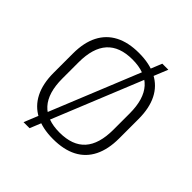

<svg xmlns="http://www.w3.org/2000/svg" viewBox="-216 -913 1126 1126"><g transform="rotate(45 347.0 -350.0)"><path d="M347 7Q259 7 198.5 -24.5Q138 -56 106.5 -118Q75 -180 75 -270V-430Q75 -521 106.5 -582.5Q138 -644 198.5 -675.5Q259 -707 347 -707Q436 -707 496.5 -675.5Q557 -644 588 -582.5Q619 -521 619 -430V-270Q619 -180 588 -118Q557 -56 496.5 -24.5Q436 7 347 7ZM347 -47Q454 -47 506.5 -105.5Q559 -164 559 -283V-417Q559 -536 506 -594.5Q453 -653 347 -653Q241 -653 188 -594.5Q135 -536 135 -417V-283Q135 -164 188 -105.5Q241 -47 347 -47ZM538 -759 205 59H155L488 -759Z"/></g></svg>

Font: Pathway Extreme 8pt Thin
Style: Regular
Weight: 100
Version: Version 1.001;gftools[0.9.26]